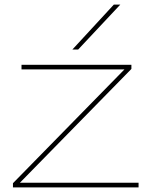

<svg xmlns="http://www.w3.org/2000/svg" viewBox="-20 -810 648 830"><path d="M36 0V-18L518 -510H73V-530H548V-512L66 -20H579V0ZM293 -596 472 -790H500L318 -596Z"/></svg>

Font: Georama Extended Thin
Style: Regular
Weight: 100
Width: 7
Designer: Jean-Baptiste Levee
Foundry: Production Type
Version: Version 1.000